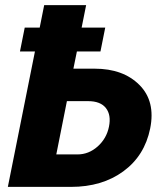

<svg xmlns="http://www.w3.org/2000/svg" viewBox="-20 -731 627 751"><path d="M283.2 -127Q327.1 -127 362.1 -158.2Q397 -189.5 406.2 -235.4Q415.5 -281.2 394.3 -308.3Q373 -335.4 324.7 -335.4H241.7L200.2 -127ZM350.1 -462.4Q461.9 -462.4 525.4 -398.7Q588.9 -335 567.4 -228.5Q545.9 -122.1 462.6 -61Q379.4 0 257.8 0H10.7L116.7 -529.8H58.1L76.7 -623H135.3L152.8 -710.9H316.9L299.3 -623H391.6L373 -529.8H280.8L267.1 -462.4Z"/></svg>

Font: Roboto-BlackItalic
Style: Italic
Weight: 900
Italic angle: -12°
Designer: Google
Version: Version 1.100141; 2013